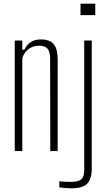

<svg xmlns="http://www.w3.org/2000/svg" viewBox="-20 -820 561 1042"><path d="M60 0V-600H101V-550H112Q139 -606 201 -606Q250 -606 271 -581Q292 -556 293 -503V0H253L252 -505Q251 -541 237.5 -556.5Q224 -572 192 -572Q160 -572 136 -554.5Q112 -537 101 -505V0ZM417 -738V-800H497V-738ZM302 197V164Q326 167 365 167Q406 167 421.5 153Q437 139 437 102V-600H478V98Q477 153 452.5 177.5Q428 202 367 202Q355 202 335 200.5Q315 199 302 197Z"/></svg>

Font: Big Shoulders Text Thin
Style: Regular
Weight: 100
Designer: Patric King
Foundry: XO Type Co
Version: Version 1.000; ttfautohint (v1.8.2)